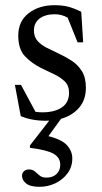

<svg xmlns="http://www.w3.org/2000/svg" viewBox="-20 -456 394 741"><path d="M133 265Q96.5 265 80.8 252Q65 239 65 223Q65 211.5 72.5 204.8Q80 198 91.5 198Q106 198 114.8 205.8Q123.5 213.5 133 221.5Q142.5 229.5 159.5 229.5Q183 229.5 197.8 216Q212.5 202.5 212.5 180Q212.5 152 186.5 137.2Q160.5 122.5 95.5 114.5V105.5L170 9.5Q163.5 10 157 10Q101.5 10 60 -8L37.5 -128.5H61L117 -24.5Q124 -23.5 130.2 -23Q136.5 -22.5 143.5 -22.5Q191 -22.5 218.8 -41.5Q246.5 -60.5 246.5 -98Q246.5 -126 229.5 -142.2Q212.5 -158.5 187.8 -170Q163 -181.5 138.5 -193.5Q102 -212 76.2 -239Q50.5 -266 50.5 -319Q50.5 -374 90.5 -405Q130.5 -436 190.5 -436Q218.5 -436 241.5 -430.5Q264.5 -425 293.5 -410.5L301 -292.5H279.5L241 -388Q217.5 -401 192 -401Q154.5 -401 132.8 -384.5Q111 -368 111 -338.5Q111 -314 124.5 -298.5Q138 -283 160 -271.8Q182 -260.5 207 -249Q232 -237.5 256 -222Q280 -206.5 295.8 -181.8Q311.5 -157 311.5 -117.5Q311.5 -70.5 285 -40Q258.5 -9.5 215.5 2.5L167 69.5Q219 82.5 239 105Q259 127.5 259 155.5Q259 188 240.8 212.8Q222.5 237.5 193.8 251.2Q165 265 133 265Z"/></svg>

Font: Newsreader Text
Style: Regular
Weight: 400
Designer: Hugues Gentile
Foundry: Production Type
Version: Version 1.002